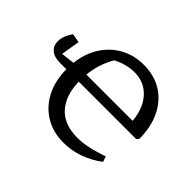

<svg xmlns="http://www.w3.org/2000/svg" viewBox="-118 -724 924 924"><g transform="rotate(45 344.0 -261.5)"><path d="M109 -252Q69 -252 48 -270Q27 -288 27 -318Q27 -353 55 -394L101 -386L85 -290L154 -298Q162 -368 195.5 -420.5Q229 -473 282 -502Q335 -531 401 -531Q472 -531 525 -498Q578 -465 607.5 -404.5Q637 -344 637 -264L627 -252H236Q239 -157 286.5 -106.5Q334 -56 422 -56Q457 -56 498 -65Q539 -74 582 -90L592 -62Q549 -29 497.5 -10.5Q446 8 392 8Q320 8 266 -25Q212 -58 182 -116.5Q152 -175 152 -252ZM394 -474Q339 -474 284 -445Q246 -380 238 -302H553Q545 -383 502.5 -428.5Q460 -474 394 -474Z"/></g></svg>

Font: Piazzolla SC
Style: Regular
Weight: 400
Designer: Juan Pablo del Peral
Foundry: Huerta Tipografica
Version: Version 1.330